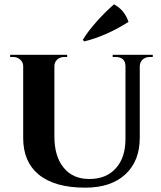

<svg xmlns="http://www.w3.org/2000/svg" viewBox="-20 -853 744 886"><path d="M362 -669Q385 -708 430 -758Q466 -798 506 -833Q554 -808 573 -752Q471 -687 369 -662ZM685 -600V-590H671Q652 -590 639 -579Q626 -567 625 -549V-218Q625 -110 559 -49Q493 13 373 13Q232 13 158 -48Q87 -107 87 -216V-548Q87 -566 73 -578Q60 -590 41 -590H27V-600H290V-590H276Q257 -590 244 -578Q231 -566 231 -548V-223Q231 -131 274 -79Q316 -27 392 -27Q470 -27 514 -76Q559 -125 559 -212V-548Q558 -590 513 -590H500V-600Z"/></svg>

Font: Cinzel Bold(RUS BY LYAJKA)
Style: Regular
Weight: 700
Designer: Natanael Gama
Version: Version 1.001;PS 001.001;hotconv 1.0.56;makeotf.lib2.0.21325